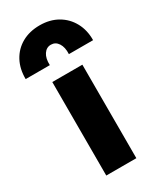

<svg xmlns="http://www.w3.org/2000/svg" viewBox="-230 -840 759 907"><g transform="rotate(-30 150.0 -386.0)"><path d="M68.1 0V-510H232.1V0ZM-33.9 -585Q-34.6 -640.5 -11.9 -682.7Q10.8 -724.9 52.4 -748.4Q94.1 -772 150.1 -772Q205.1 -772 246.8 -748Q288.4 -724 311.4 -681.8Q334.5 -639.6 333.9 -585H201.9Q203.8 -622.1 189.3 -644.2Q174.9 -666.2 150.1 -666.2Q125.6 -666.2 110.9 -644.2Q96.2 -622.1 97.9 -585Z"/></g></svg>

Font: Geologica Thin
Style: Regular
Weight: 100
Version: Version 1.010;gftools[0.9.28]